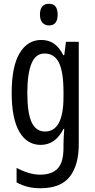

<svg xmlns="http://www.w3.org/2000/svg" viewBox="-20 -759 502 1019"><path d="M199 -547Q237 -547 265.5 -528Q294 -509 316 -466H321L330 -537H398V6Q398 118 350 179Q302 240 195 240Q158 240 127.5 232.5Q97 225 68 209V132Q136 168 193 168Q255 168 286 135.5Q317 103 317 25V9Q317 -8 318 -29.5Q319 -51 321 -75H317Q274 10 196 10Q123 10 82.5 -60Q42 -130 42 -266Q42 -406 84 -476.5Q126 -547 199 -547ZM216 -475Q169 -475 147 -421.5Q125 -368 125 -265Q125 -159 148 -110Q171 -61 219 -61Q317 -61 317 -245V-270Q317 -377 293 -426Q269 -475 216 -475ZM240 -739Q286 -739 286 -681Q286 -624 240 -624Q218 -624 205 -639Q192 -654 192 -681Q192 -739 240 -739Z"/></svg>

Font: Noto Sans ExtraCondensed
Style: Regular
Weight: 400
Width: 2
Designer: Monotype Design Team
Foundry: Monotype Imaging Inc.
Version: Version 2.013; ttfautohint (v1.8.4.7-5d5b)